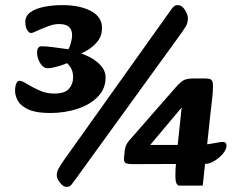

<svg xmlns="http://www.w3.org/2000/svg" viewBox="-20 -716 906 751"><path d="M271 -494 277 -512Q302 -507 329 -493.5Q356 -480 374.5 -459.5Q393 -439 393 -412Q393 -369 363 -338Q333 -307 283.5 -290.5Q234 -274 176 -274Q123 -274 93 -287Q63 -300 51 -320Q39 -340 39 -361Q39 -378 43.5 -389Q48 -400 57 -400Q66 -400 86 -387.5Q106 -375 133.5 -362.5Q161 -350 192 -350Q233 -350 249.5 -368.5Q266 -387 266 -414Q266 -440 253 -457Q240 -474 226 -481H268Q254 -473 234 -465.5Q214 -458 195.5 -453.5Q177 -449 167 -449Q149 -449 137 -469.5Q125 -490 125 -510Q125 -535 143 -535Q160 -535 187 -531.5Q214 -528 239 -524.5Q264 -521 274 -520L234 -507Q248 -518 255 -540.5Q262 -563 262 -579Q262 -600 249.5 -611Q237 -622 211 -622Q192 -622 171.5 -614.5Q151 -607 133 -599Q121 -594 114 -590.5Q107 -587 100 -587Q94 -587 86.5 -598.5Q79 -610 79 -630Q79 -654 99.5 -668.5Q120 -683 153.5 -689.5Q187 -696 224 -696Q292 -696 335.5 -673Q379 -650 379 -607Q379 -576 362 -554.5Q345 -533 320 -518.5Q295 -504 271 -494ZM689 -586 274 -13Q264 0 258.5 7.5Q253 15 240 15Q227 15 214.5 -1.5Q202 -18 202 -31Q202 -44 210 -58Q218 -72 231 -91L647 -675Q656 -688 661.5 -692Q667 -696 674 -696Q692 -696 703.5 -677Q715 -658 715 -645Q715 -626 706 -611.5Q697 -597 689 -586ZM468 -128Q469 -138 473.5 -148Q478 -158 485 -166L667 -374Q690 -400 703.5 -404.5Q717 -409 736 -409H783Q801 -409 807 -403.5Q813 -398 813 -381Q813 -359 810.5 -336Q808 -313 803 -270L773 10H682Q666 10 666 -27Q666 -52 668.5 -79.5Q671 -107 673 -129L699 -376L738 -352L533 -108L514 -149H742Q781 -149 812.5 -155Q844 -161 851 -161Q866 -161 866 -146Q866 -132 852.5 -115.5Q839 -99 819.5 -87Q800 -75 783 -75L503 -74Q478 -74 471 -78.5Q464 -83 465 -99Z"/></svg>

Font: Alkatra
Style: Bold
Weight: 700
Designer: Suman Bhandary
Version: Version 1.100;gftools[0.9.22]